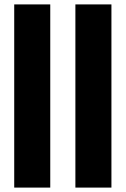

<svg xmlns="http://www.w3.org/2000/svg" viewBox="-20 -851 570 871"><path d="M44.5 0V-831H208V0ZM322 0V-831H485.5V0Z"/></svg>

Font: Merriweather 72pt Black
Style: Regular
Weight: 900
Version: Version 2.100